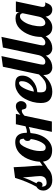

<svg xmlns="http://www.w3.org/2000/svg" viewBox="908 -1680 746 2667"><g transform="rotate(-90 1281.5 -347.0)"><path d="M423.8 -179.2Q361.8 -106.9 271 -54.2Q214.4 5.9 113.8 5.9Q43.5 5.9 5.6 -32.5Q-32.2 -70.8 -32.2 -114Q-32.2 -157.2 -15.6 -181.2Q1 -205.1 21 -214.8Q91.3 -340.8 144 -511.2L292 -530.8Q295.9 -437 299.8 -374L312 -215.3Q314 -191.9 314 -168.9Q314 -146 310.1 -128.9Q354 -154.3 381.8 -179.2ZM73.2 -73.2Q168.9 -73.2 168.9 -166Q168.9 -191.9 165 -227.1L159.2 -284.2Q153.8 -338.9 149.9 -402.8Q124.5 -320.8 68.8 -213.9Q91.8 -203.1 91.8 -181.9Q91.8 -160.6 79.8 -145.3Q67.9 -129.9 47.6 -129.9Q27.3 -129.9 21 -143.1Q21 -73.2 73.2 -73.2Z M943.8 -379.9Q883.3 -316.4 766.6 -296.9Q754.9 -160.2 688 -78.1Q621.1 3.9 527.8 3.9Q412.6 3.9 379.4 -81.1Q367.7 -110.8 367.7 -147Q367.7 -183.1 373.8 -220.5Q379.9 -257.8 393.1 -297.4Q422.9 -386.7 479.5 -442.4Q546.9 -508.8 641.6 -508.8Q770 -508.8 770 -349.1V-348.1Q774.9 -347.2 786.6 -347.2Q813.5 -347.2 855.7 -364.3Q897.9 -381.3 935.1 -407.2ZM683.6 -293.9Q656.7 -300.8 656.7 -338.4Q656.7 -376 688 -390.1Q686 -421.9 678 -435.1Q669.9 -448.2 646.5 -448.2Q600.6 -448.2 558.6 -346.9Q516.6 -245.6 516.6 -167Q516.6 -118.7 525.4 -105.7Q534.2 -92.8 543.9 -89.4Q553.7 -85.9 570.3 -85.9Q604.5 -85.9 638.2 -146Q671.9 -206.1 683.6 -293.9Z M782.7 0 888.7 -500H1032.7L1020 -438Q1044.9 -460 1075 -480Q1105 -500 1139.9 -500Q1174.8 -500 1192.4 -477.1Q1210 -454.1 1210 -433.1Q1210 -397 1190.7 -374.5Q1171.4 -352.1 1144 -352.1Q1116.7 -352.1 1107.9 -364.5Q1099.1 -377 1097.2 -389.9Q1095.2 -402.8 1092 -410.4Q1088.9 -418 1078.6 -418Q1058.1 -418 1042.5 -408.4Q1026.9 -398.9 1006.8 -379.9L926.8 0Z M1614.7 -179.2Q1502.4 5.9 1339.8 5.9Q1268.6 5.9 1226.1 -31Q1183.6 -67.9 1183.6 -152.8Q1183.6 -267.1 1241.7 -374Q1286.1 -455.6 1362.8 -490.2Q1402.3 -508.8 1444.8 -508.8Q1514.2 -508.8 1539.1 -482.7Q1564 -456.5 1564 -413.1Q1564 -327.6 1495.1 -267.8Q1426.3 -208 1334 -202.1Q1331.5 -173.8 1331.5 -162.1Q1331.5 -110.8 1349.6 -94.5Q1367.7 -78.1 1400.4 -78.1Q1458 -78.1 1497.3 -103.8Q1536.6 -129.4 1580.6 -179.2ZM1486.8 -419.9Q1486.8 -456.1 1461.9 -456.1Q1425.3 -455.1 1391.1 -391.4Q1356.9 -327.6 1341.8 -250Q1399.4 -253.9 1443.1 -303.7Q1486.8 -353.5 1486.8 -419.9Z M1889.6 -179.2Q1825.2 5.9 1674.3 5.9Q1634.8 5.9 1603.5 -22.5Q1572.8 -50.8 1572.8 -113.8Q1572.8 -142.1 1580.6 -179.2L1687.5 -680.2L1835.4 -700.2L1720.7 -160.2Q1716.8 -142.1 1716.8 -124.5Q1716.8 -90.8 1757.3 -90.8Q1786.6 -90.8 1811.8 -116.2Q1836.9 -141.6 1847.7 -179.2Z M2156.7 -179.2Q2092.3 5.9 1941.4 5.9Q1901.9 5.9 1870.6 -22.5Q1839.8 -50.8 1839.8 -113.8Q1839.8 -142.1 1847.7 -179.2L1954.6 -680.2L2102.5 -700.2L1987.8 -160.2Q1983.9 -142.1 1983.9 -124.5Q1983.9 -90.8 2024.4 -90.8Q2053.7 -90.8 2078.9 -116.2Q2104 -141.6 2114.7 -179.2Z M2383.8 -86.9Q2321.8 5.9 2232.9 5.9Q2144 5.9 2112.8 -79.6Q2101.6 -110.4 2101.6 -149.7Q2101.6 -189 2108.4 -228.3Q2115.2 -267.6 2129.4 -306.6Q2160.6 -392.6 2218.8 -448.7Q2276.9 -504.9 2358.9 -504.9Q2401.9 -504.9 2420.9 -490.5Q2439.9 -476.1 2439.9 -454.1V-446.8L2450.7 -500H2594.7L2522.9 -160.2Q2518.6 -143.1 2518.6 -125Q2518.6 -90.8 2559.6 -90.8Q2572.8 -90.8 2581.5 -95.2Q2560.5 -39.1 2545.9 -22.5Q2520 5.9 2480.2 5.9Q2440.4 5.9 2415 -18.3Q2389.6 -42.5 2383.8 -86.9ZM2430.7 -404.8Q2430.7 -414.1 2422.1 -428.5Q2413.6 -442.9 2385.7 -442.9Q2357.9 -442.9 2331.5 -413.1Q2268.1 -341.3 2252 -207Q2249.5 -186.5 2249.5 -163.6Q2249.5 -119.1 2268.1 -101.6Q2278.8 -90.8 2294.9 -90.8Q2324.7 -90.8 2349.1 -114.5Q2373.5 -138.2 2382.8 -179.2Z"/></g></svg>

Font: UVF Lobster12
Style: Regular
Weight: 400
Designer: Pablo Impallari
Foundry: Pablo Impallari. www.impallari.com
Version: Version 1.004